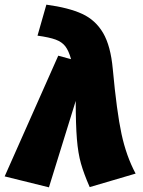

<svg xmlns="http://www.w3.org/2000/svg" viewBox="-54 -784 614 824"><path d="M430 -488Q447 -304 467.5 -209Q488 -114 528 -39L331 19Q306 -38 293.5 -82Q281 -126 276 -187.5Q271 -249 271 -351L156 20L-34 -27L196 -545L251 -530Q241 -566 226.5 -585Q212 -604 185 -614Q158 -624 107 -631L145 -764Q241 -751 298.5 -724.5Q356 -698 388.5 -642.5Q421 -587 430 -488Z"/></svg>

Font: Fira Sans Black
Style: Italic
Weight: 900
Italic angle: -8°
Designer: Carrois Corporate & Edenspiekermann AG
Foundry: Carrois Corporate GbR & Edenspiekermann AG
Version: Version 4.203